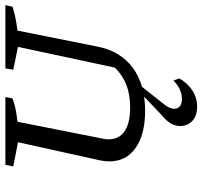

<svg xmlns="http://www.w3.org/2000/svg" viewBox="-40 -524 770 731"><g transform="rotate(-90 345.5 -159.0)"><path d="M288 8Q199 8 147.5 -28Q96 -64 96 -129Q96 -136 97 -145.5Q98 -155 100 -164L169 -476L77 -494L83 -524H341L336 -497Q318 -490 296.5 -485.5Q275 -481 247 -478L184 -160Q182 -150 181 -144Q180 -138 180 -132Q180 -91 211 -70Q242 -49 301 -49Q350 -49 386.5 -63Q423 -77 453 -107L532 -476L445 -494L450 -524H691L685 -497Q667 -491 646 -486.5Q625 -482 594 -478L533 -173Q516 -86 452.5 -39Q389 8 288 8ZM305 206Q266 206 246.5 184Q227 162 231.5 131.5Q236 101 268 75L366 -18H391L316 77Q292 106 297.5 127Q303 148 334 148Q371 148 404 116L412 138Q394 170 366 188Q338 206 305 206Z"/></g></svg>

Font: Piazzolla SC
Style: Italic
Weight: 400
Italic angle: -11.3°
Designer: Juan Pablo del Peral
Foundry: Huerta Tipografica
Version: Version 1.330